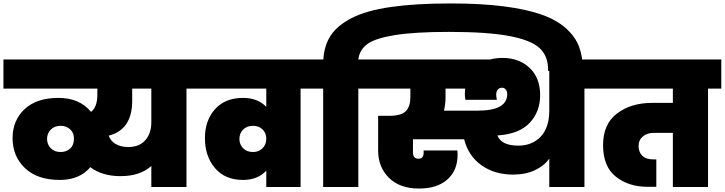

<svg xmlns="http://www.w3.org/2000/svg" viewBox="-31 -1085 4205 1114"><path d="M321 -203Q355 -203 377 -224Q399 -245 398 -283V-287Q397 -289 396.5 -293.5Q396 -298 396 -300Q391 -324 370 -339.5Q349 -355 321 -355Q285 -355 263.5 -333Q242 -311 242 -279Q242 -247 263.5 -225Q285 -203 321 -203ZM713 -232Q778 -232 812.5 -272Q847 -312 847 -375V-571H736V-500Q736 -333 600 -298Q609 -269 638.5 -250.5Q668 -232 713 -232ZM1051 0H847V-122Q782 -63 668 -63Q562 -63 493 -115Q431 -41 316 -41Q186 -41 114 -109.5Q42 -178 42 -284Q42 -386 111.5 -451.5Q181 -517 308 -517Q431 -517 497 -436Q534 -463 534 -539V-571H-11V-740H1127V-571H1051Z M1437 -203Q1471 -203 1492.5 -225Q1514 -247 1514 -280Q1514 -313 1492.5 -334Q1471 -355 1437 -355Q1401 -355 1379.5 -333Q1358 -311 1358 -279Q1358 -247 1379.5 -225Q1401 -203 1437 -203ZM1789 -571H1713V0H1514V-95Q1464 -41 1379 -41Q1275 -41 1216.5 -109.5Q1158 -178 1158 -284Q1158 -386 1216.5 -451.5Q1275 -517 1379 -517Q1464 -517 1514 -465V-571H1105V-740H1789Z M2048 -571V0H1844V-571H1767V-740H1845Q1850 -822 1888.5 -880Q1927 -938 2011 -981Q2095 -1024 2237 -1044.5Q2379 -1065 2585 -1065Q2761 -1065 2893 -1048Q3025 -1031 3112 -1000Q3199 -969 3252.5 -921Q3306 -873 3328 -816Q3350 -759 3350 -686V-673L3149 -674V-682Q3149 -761 3098.5 -807Q3048 -853 2921.5 -876.5Q2795 -900 2574 -900Q2376 -900 2261 -881.5Q2146 -863 2100.5 -829.5Q2055 -796 2048 -740H2124V-571Z M2740 -443Q2912 -443 2912 -539Q2912 -555 2903.5 -565.5Q2895 -576 2882 -576Q2867 -576 2857.5 -565.5Q2848 -555 2848 -536Q2848 -524 2852 -506H2669Q2666 -525 2666 -541Q2666 -551 2668 -571H2554V-520Q2554 -480 2545 -443ZM3156 0V-165Q3129 -125 3074.5 -98.5Q3020 -72 2946 -72Q2838 -72 2762 -126.5Q2686 -181 2662 -277H2365V-201Q2365 -164 2397 -164Q2427 -164 2427 -199V-212H2623Q2624 -201 2624 -187Q2624 -97 2565 -44Q2506 9 2401 9Q2288 9 2225.5 -53.5Q2163 -116 2163 -211V-413H2226Q2298 -413 2324 -440.5Q2350 -468 2350 -520V-571H2102V-740H2813Q2848 -749 2883 -749Q2981 -749 3042 -691Q3103 -633 3103 -533Q3103 -436 3041.5 -371.5Q2980 -307 2855 -299Q2878 -240 2977 -240Q3056 -240 3106 -292Q3156 -344 3156 -444V-740H3437V-571H3360V0Z M3415 -571V-740H4154V-571H4077V0H3873V-314H3762Q3723 -314 3698.5 -293Q3674 -272 3674 -238Q3674 -203 3695.5 -181.5Q3717 -160 3761 -160H3777V-1H3728Q3616 -1 3542 -60Q3468 -119 3468 -243Q3468 -365 3549 -426.5Q3630 -488 3752 -488H3873V-571Z"/></svg>

Font: Poppins Black
Style: Regular
Weight: 900
Designer: Ninad Kale (Devanagari), Jonny Pinhorn (Latin)
Foundry: Indian Type Foundry
Version: Version 3.200;PS 1.000;hotconv 16.6.54;makeotf.lib2.5.65590